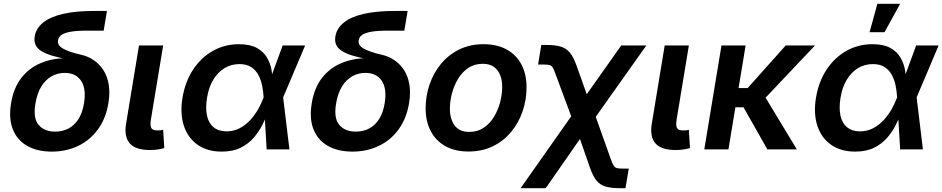

<svg xmlns="http://www.w3.org/2000/svg" viewBox="-20 -785 4953 1009"><path d="M252 11.7Q175.8 11.7 123 -18.3Q70.3 -48.3 47.6 -105Q24.9 -161.6 38.1 -241.7Q51.3 -323.2 92.3 -375.7Q133.3 -428.2 195.3 -453.9Q257.3 -479.5 333 -479.5L332 -474.1Q291.5 -481.9 258.5 -491.2Q225.6 -500.5 202.1 -513.7Q178.7 -526.9 168.2 -546.6Q157.7 -566.4 162.6 -594.7Q169.9 -636.7 206.8 -666.5Q243.7 -696.3 310.8 -711.9Q377.9 -727.5 476.1 -727.5H542L524.9 -624H441.4Q384.3 -624 351.1 -618.2Q317.9 -612.3 302.7 -601.3Q287.6 -590.3 285.2 -574.2Q282.7 -561.5 288.3 -550.8Q293.9 -540 308.8 -531Q323.7 -522 348.4 -513.4Q373 -504.9 409.2 -496.6Q444.3 -488.3 473.9 -467.8Q503.4 -447.3 523.7 -415.8Q543.9 -384.3 551.3 -341.1Q558.6 -297.9 549.8 -243.7Q536.6 -163.1 495.4 -106Q454.1 -48.8 391.4 -18.6Q328.6 11.7 252 11.7ZM269.5 -93.3Q308.6 -93.3 339.8 -109.6Q371.1 -126 392.6 -159.7Q414.1 -193.4 421.9 -245.1Q433.6 -320.8 405.5 -361.3Q377.4 -401.9 320.3 -401.9Q282.2 -401.9 250.5 -383.8Q218.8 -365.7 197 -330.3Q175.3 -294.9 166.5 -242.7Q152.8 -165 182.6 -129.2Q212.4 -93.3 269.5 -93.3Z M768.6 3.4Q692.4 3.4 661.9 -31.5Q631.3 -66.4 642.6 -134.8L710.4 -545.9H837.4L772.9 -155.8Q768.1 -126 774.9 -112.8Q781.7 -99.6 805.7 -99.6Q818.4 -99.6 825.2 -100.3Q832 -101.1 837.4 -103L843.3 -6.8Q832 -3.4 812.3 0Q792.5 3.4 768.6 3.4Z M1144.5 11.7Q1069.8 11.7 1018.8 -23.9Q967.8 -59.6 946.5 -123.5Q925.3 -187.5 939 -271Q953.1 -356.4 994.9 -419.4Q1036.6 -482.4 1098.6 -517.6Q1160.6 -552.7 1235.8 -552.7Q1293.9 -552.7 1329.1 -533.4Q1364.3 -514.2 1382.3 -483.6Q1400.4 -453.1 1406.7 -418.7Q1413.1 -384.3 1413.1 -354.5H1455.6L1467.8 -274.4L1501 0H1381.3L1365.2 -274.4Q1363.8 -303.2 1357.9 -333.5Q1352.1 -363.8 1338.4 -389.9Q1324.7 -416 1300.5 -432.1Q1276.4 -448.2 1238.3 -448.2Q1194.8 -448.2 1159.7 -426.8Q1124.5 -405.3 1100.6 -365.7Q1076.7 -326.2 1067.9 -270.5Q1059.1 -216.3 1067.9 -176.8Q1076.7 -137.2 1102.8 -116Q1128.9 -94.7 1170.4 -94.7Q1208.5 -94.7 1239.7 -111.3Q1271 -127.9 1295.4 -154.5Q1319.8 -181.2 1337.2 -212.2Q1354.5 -243.2 1364.7 -271.5L1465.3 -545.9H1583.5L1467.3 -271.5L1429.2 -196.3H1388.7Q1377.4 -166 1359.6 -130.4Q1341.8 -94.7 1314.2 -62.3Q1286.6 -29.8 1245.4 -9Q1204.1 11.7 1144.5 11.7Z M1832 11.7Q1755.9 11.7 1703.1 -18.3Q1650.4 -48.3 1627.7 -105Q1605 -161.6 1618.2 -241.7Q1631.3 -323.2 1672.4 -375.7Q1713.4 -428.2 1775.4 -453.9Q1837.4 -479.5 1913.1 -479.5L1912.1 -474.1Q1871.6 -481.9 1838.6 -491.2Q1805.7 -500.5 1782.2 -513.7Q1758.8 -526.9 1748.3 -546.6Q1737.8 -566.4 1742.7 -594.7Q1750 -636.7 1786.9 -666.5Q1823.7 -696.3 1890.9 -711.9Q1958 -727.5 2056.2 -727.5H2122.1L2105 -624H2021.5Q1964.4 -624 1931.2 -618.2Q1897.9 -612.3 1882.8 -601.3Q1867.7 -590.3 1865.2 -574.2Q1862.8 -561.5 1868.4 -550.8Q1874 -540 1888.9 -531Q1903.8 -522 1928.5 -513.4Q1953.1 -504.9 1989.3 -496.6Q2024.4 -488.3 2054 -467.8Q2083.5 -447.3 2103.8 -415.8Q2124 -384.3 2131.3 -341.1Q2138.7 -297.9 2129.9 -243.7Q2116.7 -163.1 2075.4 -106Q2034.2 -48.8 1971.4 -18.6Q1908.7 11.7 1832 11.7ZM1849.6 -93.3Q1888.7 -93.3 1919.9 -109.6Q1951.2 -126 1972.7 -159.7Q1994.1 -193.4 2002 -245.1Q2013.7 -320.8 1985.6 -361.3Q1957.5 -401.9 1900.4 -401.9Q1862.3 -401.9 1830.6 -383.8Q1798.8 -365.7 1777.1 -330.3Q1755.4 -294.9 1746.6 -242.7Q1732.9 -165 1762.7 -129.2Q1792.5 -93.3 1849.6 -93.3Z M2442.4 11.2Q2371.1 11.2 2320.8 -16.8Q2270.5 -44.9 2243.7 -95.9Q2216.8 -147 2216.8 -215.3Q2216.8 -280.8 2237.5 -341.3Q2258.3 -401.9 2297.6 -449.5Q2336.9 -497.1 2393.3 -524.9Q2449.7 -552.7 2521 -552.7Q2592.3 -552.7 2642.8 -524.9Q2693.4 -497.1 2720.2 -446Q2747.1 -395 2747.1 -326.2Q2747.1 -260.3 2726.3 -199.7Q2705.6 -139.2 2666 -91.6Q2626.5 -43.9 2570.1 -16.4Q2513.7 11.2 2442.4 11.2ZM2446.3 -91.8Q2490.2 -91.8 2522.9 -114.3Q2555.7 -136.7 2576.9 -172.4Q2598.1 -208 2608.6 -249.3Q2619.1 -290.5 2619.1 -328.1Q2619.1 -363.8 2608.2 -391.1Q2597.2 -418.5 2574.7 -434.1Q2552.2 -449.7 2517.1 -449.7Q2473.1 -449.7 2440.4 -427.5Q2407.7 -405.3 2386.5 -369.6Q2365.2 -334 2354.7 -292.7Q2344.2 -251.5 2344.2 -213.4Q2344.2 -160.2 2369.1 -126Q2394 -91.8 2446.3 -91.8Z M2715.8 204.1 3033.7 -247.6H3083.5L3190.4 52.7Q3198.7 75.7 3205.3 85.9Q3211.9 96.2 3223.1 98.6Q3234.4 101.1 3255.9 101.1H3284.2L3267.1 204.1H3241.2Q3193.8 204.1 3164.1 195.8Q3134.3 187.5 3115.7 165Q3097.2 142.6 3082 101.1L3027.8 -54.7L2847.7 204.1ZM3004.9 -111.8 2900.4 -393.1Q2891.6 -418.5 2885 -429.4Q2878.4 -440.4 2868.2 -443.1Q2857.9 -445.8 2835.9 -445.8H2807.6L2824.7 -548.8H2850.6Q2897.5 -548.8 2926.8 -540Q2956.1 -531.2 2974.9 -508.3Q2993.7 -485.4 3009.3 -441.9L3063.5 -289.6L3244.6 -545.9H3376.5L3068.8 -111.8Z M3531.2 3.4Q3455.1 3.4 3424.6 -31.5Q3394 -66.4 3405.3 -134.8L3473.1 -545.9H3600.1L3535.6 -155.8Q3530.8 -126 3537.6 -112.8Q3544.4 -99.6 3568.4 -99.6Q3581.1 -99.6 3587.9 -100.3Q3594.7 -101.1 3600.1 -103L3606 -6.8Q3594.7 -3.4 3575 0Q3555.2 3.4 3531.2 3.4Z M3898.4 -545.9 3808.1 0H3681.2L3771.5 -545.9ZM4262.7 -545.9 3955.6 -221.2H3808.6L3825.2 -322.3H3909.2L4108.9 -545.9ZM4012.7 0 3884.8 -225.6 3986.8 -298.8 4167.5 0Z M4473.6 11.7Q4398.9 11.7 4347.9 -23.9Q4296.9 -59.6 4275.6 -123.5Q4254.4 -187.5 4268.1 -271Q4282.2 -356.4 4324 -419.4Q4365.7 -482.4 4427.7 -517.6Q4489.7 -552.7 4564.9 -552.7Q4623 -552.7 4658.2 -533.4Q4693.4 -514.2 4711.4 -483.6Q4729.5 -453.1 4735.8 -418.7Q4742.2 -384.3 4742.2 -354.5H4784.7L4796.9 -274.4L4830.1 0H4710.4L4694.3 -274.4Q4692.9 -303.2 4687 -333.5Q4681.2 -363.8 4667.5 -389.9Q4653.8 -416 4629.6 -432.1Q4605.5 -448.2 4567.4 -448.2Q4523.9 -448.2 4488.8 -426.8Q4453.6 -405.3 4429.7 -365.7Q4405.8 -326.2 4397 -270.5Q4388.2 -216.3 4397 -176.8Q4405.8 -137.2 4431.9 -116Q4458 -94.7 4499.5 -94.7Q4537.6 -94.7 4568.8 -111.3Q4600.1 -127.9 4624.5 -154.5Q4648.9 -181.2 4666.3 -212.2Q4683.6 -243.2 4693.8 -271.5L4794.4 -545.9H4912.6L4796.4 -271.5L4758.3 -196.3H4717.8Q4706.5 -166 4688.7 -130.4Q4670.9 -94.7 4643.3 -62.3Q4615.7 -29.8 4574.5 -9Q4533.2 11.7 4473.6 11.7ZM4549.8 -615.7 4590.8 -765.1H4710.4L4628.4 -615.7Z"/></svg>

Font: Inter SemiBold
Style: Italic
Weight: 600
Italic angle: -9.3988°
Designer: Rasmus Andersson
Foundry: rsms
Version: Version 4.001;git-66647c0bb